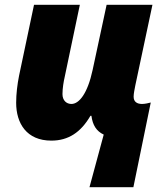

<svg xmlns="http://www.w3.org/2000/svg" viewBox="-20 -573 688 796"><path d="M351 203H533L605 -148C598 -146 581 -142 569 -142C548 -142 534 -151 534 -172C534 -185 538 -203 541 -219L612 -553H422L364 -283C343 -185 308 -142 276 -142C256 -142 239 -156 239 -183C239 -207 244 -236 248 -253L311 -553H121L59 -259C52 -224 47 -184 47 -147C47 -62 90 10 193 10C263 10 315 -24 355 -93H359C364 -54 380 -29 410 -15Z"/></svg>

Font: Noto Sans UI Black
Style: Italic
Weight: 900
Italic angle: -372°
Designer: Monotype Design Team
Foundry: Monotype Imaging Inc.
Version: Version 1.901